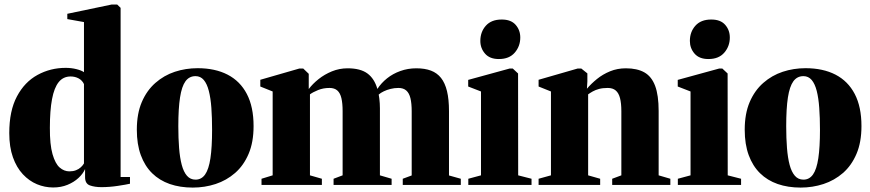

<svg xmlns="http://www.w3.org/2000/svg" viewBox="-20 -838 3941 870"><path d="M221 11.5Q183 11.5 147.5 -3.2Q112 -18 83.5 -48.5Q55 -79 38.5 -125.5Q22 -172 22 -235Q22 -336 56.8 -401.2Q91.5 -466.5 150 -498.5Q208.5 -530.5 277.5 -530.5Q303 -530.5 326 -524.8Q349 -519 360.5 -511V-738L285 -751.5V-775.5L486 -817.5H511L526.5 -802.5V-36H569V-5.5Q552 -1.5 514.2 4.2Q476.5 10 439.5 10Q409.5 10 387.5 2.2Q365.5 -5.5 365.5 -35.5V-72Q356 -50.5 335.5 -31.5Q315 -12.5 285.8 -0.5Q256.5 11.5 221 11.5ZM294.5 -61.5Q311 -61.5 324 -66.5Q337 -71.5 346.2 -80Q355.5 -88.5 360.5 -97.5V-457Q352.5 -474 336.2 -482.8Q320 -491.5 300 -491.5Q266.5 -491.5 246 -466Q225.5 -440.5 215.8 -389Q206 -337.5 206 -259Q205.5 -183 218 -139.5Q230.5 -96 250.5 -78.8Q270.5 -61.5 294.5 -61.5Z M600 -250Q600 -323 622.5 -375.5Q645 -428 684 -462.2Q723 -496.5 772.2 -512.8Q821.5 -529 875.5 -529Q954.5 -529 1011.2 -499.8Q1068 -470.5 1098.5 -412.2Q1129 -354 1129 -266.5Q1129 -193.5 1106.5 -140.8Q1084 -88 1045.2 -54.2Q1006.5 -20.5 957 -4.2Q907.5 12 853.5 12Q796 12 749.2 -4.2Q702.5 -20.5 669.2 -53.2Q636 -86 618 -135.2Q600 -184.5 600 -250ZM866 -24Q893 -24 909.5 -47.5Q926 -71 933.5 -121Q941 -171 941 -249.5Q941 -304.5 937.8 -349.2Q934.5 -394 926.2 -426.2Q918 -458.5 903.2 -475.8Q888.5 -493 866 -493Q837.5 -493 820.5 -469.8Q803.5 -446.5 795.8 -396.5Q788 -346.5 788 -266Q788 -212 791.5 -167.5Q795 -123 803.5 -91Q812 -59 827.2 -41.5Q842.5 -24 866 -24Z M1165 0V-28L1215.5 -43.5V-423.5L1159.5 -446V-476.5L1336.5 -527.5H1354L1379 -503.5V-434.5Q1396.5 -458 1423.5 -479.5Q1450.5 -501 1484.2 -514.8Q1518 -528.5 1555 -528.5Q1613 -528.5 1644.8 -505.2Q1676.5 -482 1690 -435Q1707.5 -462 1733.8 -483Q1760 -504 1794 -516.2Q1828 -528.5 1866.5 -528.5Q1905 -528.5 1932.8 -518Q1960.5 -507.5 1978.5 -484.8Q1996.5 -462 2005.5 -425Q2014.5 -388 2014.5 -334.5V-43L2068 -28V0H1805V-28L1845.5 -43V-333.5Q1845.5 -369.5 1839.8 -393Q1834 -416.5 1820.8 -428Q1807.5 -439.5 1785.5 -439.5Q1767 -439.5 1750 -435.2Q1733 -431 1719 -424.2Q1705 -417.5 1696 -409.5Q1697.5 -402.5 1698.8 -391.8Q1700 -381 1700.8 -369.8Q1701.5 -358.5 1701.5 -347.5V-43.5L1754.5 -28V0H1491.5V-28L1532.5 -43.5V-334Q1532.5 -370 1527 -393.2Q1521.5 -416.5 1508.5 -428Q1495.5 -439.5 1473 -439.5Q1445 -439.5 1421.5 -430Q1398 -420.5 1384.5 -410.5V-43.5L1438.5 -28V0Z M2102 0V-28L2159.5 -43.5V-423.5L2101.5 -446V-476L2289.5 -527.5H2303.5L2327.5 -505L2328 -43.5L2388.5 -28V0ZM2240 -570.5Q2199 -570.5 2177.8 -595Q2156.5 -619.5 2156.5 -652.5Q2156.5 -693.5 2181.5 -721.5Q2206.5 -749.5 2253 -749.5H2254Q2295.5 -749.5 2316.5 -725.5Q2337.5 -701.5 2337.5 -668Q2337.5 -628.5 2312.5 -599.5Q2287.5 -570.5 2241 -570.5Z M2476.5 -43.5V-423.5L2420.5 -446V-476.5L2597.5 -527.5H2614L2641.5 -505.5V-468.5L2639.5 -436Q2659 -459 2685.2 -480.2Q2711.5 -501.5 2744.5 -515Q2777.5 -528.5 2816 -528.5Q2867 -528.5 2899.8 -510Q2932.5 -491.5 2948.5 -449Q2964.5 -406.5 2964.5 -335V-43.5L3017.5 -28V0H2754V-28L2795.5 -43.5V-334Q2795.5 -370 2789.5 -393.2Q2783.5 -416.5 2770 -428Q2756.5 -439.5 2734 -439.5Q2711 -439.5 2694.5 -435Q2678 -430.5 2666 -423.8Q2654 -417 2645 -410.5V-43.5L2699.5 -28V0H2420.5V-28Z M3051.5 0V-28L3109 -43.5V-423.5L3051 -446V-476L3239 -527.5H3253L3277 -505L3277.5 -43.5L3338 -28V0ZM3189.5 -570.5Q3148.5 -570.5 3127.2 -595Q3106 -619.5 3106 -652.5Q3106 -693.5 3131 -721.5Q3156 -749.5 3202.5 -749.5H3203.5Q3245 -749.5 3266 -725.5Q3287 -701.5 3287 -668Q3287 -628.5 3262 -599.5Q3237 -570.5 3190.5 -570.5Z M3354.5 -250Q3354.5 -323 3377 -375.5Q3399.5 -428 3438.5 -462.2Q3477.5 -496.5 3526.8 -512.8Q3576 -529 3630 -529Q3709 -529 3765.8 -499.8Q3822.5 -470.5 3853 -412.2Q3883.5 -354 3883.5 -266.5Q3883.5 -193.5 3861 -140.8Q3838.5 -88 3799.8 -54.2Q3761 -20.5 3711.5 -4.2Q3662 12 3608 12Q3550.5 12 3503.8 -4.2Q3457 -20.5 3423.8 -53.2Q3390.5 -86 3372.5 -135.2Q3354.5 -184.5 3354.5 -250ZM3620.5 -24Q3647.5 -24 3664 -47.5Q3680.5 -71 3688 -121Q3695.5 -171 3695.5 -249.5Q3695.5 -304.5 3692.2 -349.2Q3689 -394 3680.8 -426.2Q3672.5 -458.5 3657.8 -475.8Q3643 -493 3620.5 -493Q3592 -493 3575 -469.8Q3558 -446.5 3550.2 -396.5Q3542.5 -346.5 3542.5 -266Q3542.5 -212 3546 -167.5Q3549.5 -123 3558 -91Q3566.5 -59 3581.8 -41.5Q3597 -24 3620.5 -24Z"/></svg>

Font: Merriweather 120pt Black
Style: Regular
Weight: 900
Designer: Eben Sorkin
Foundry: Eben Sorkin
Version: Version 2.100